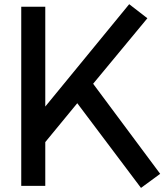

<svg xmlns="http://www.w3.org/2000/svg" viewBox="-20 -908 806 938"><path d="M83.8 -875H201.2V-387.5L611.2 -887.5L700 -818.8L435 -498.8L762.5 -58.8L668.8 10L357.5 -403.8L201.2 -213.8V0H83.8Z"/></svg>

Font: Abordage
Style: Regular
Weight: 400
Designer: Ange Degheest & Eugénie Bidaut
Foundry: Velvetyne Type Foundry
Version: Version 1.000;FEAKit 1.0